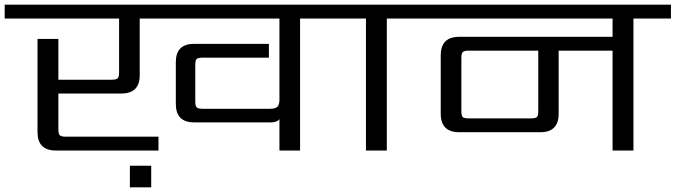

<svg xmlns="http://www.w3.org/2000/svg" viewBox="-40 -642 2882 819"><path d="M514 157V65H605V157ZM1400 -622V-563H1240V0H1152V-134Q1142 -120 1116 -120H788Q710 -120 710 -199V-377Q710 -455 788 -455H1107V-396H824Q804 -396 798.5 -390Q793 -384 793 -365V-209Q793 -190 799 -184Q805 -178 824 -178H1112Q1134 -178 1143 -186.5Q1152 -195 1152 -217V-563H556V-321Q556 -243 477 -243H209V-90Q209 -71 215 -65Q221 -59 241 -59H636V0H198Q120 0 120 -79V-476H209V-302H437Q456 -302 462 -308Q468 -314 468 -333V-563H-20V-622Z M1770 -622V-563H1610V0H1521V-563H1361V-622Z M2256 -168V-426H1959Q1940 -426 1934 -420Q1928 -414 1928 -395V-168Q1928 -148 1934 -142.5Q1940 -137 1959 -137H2225Q2244 -137 2250 -142.5Q2256 -148 2256 -168ZM2822 -622V-563H2662V0H2573V-426H2343V-157Q2343 -78 2265 -78H1919Q1840 -78 1840 -157V-406Q1840 -485 1919 -485H2573V-563H1730V-622Z"/></svg>

Font: Sarpanch
Style: Regular
Weight: 400
Designer: Manushi Parikh (Devanagari and Latin), Jyotish Sonowal (Devanagari)
Foundry: Indian Type Foundry
Version: Version 2.004;PS 1.0;hotconv 1.0.78;makeotf.lib2.5.61930; tt